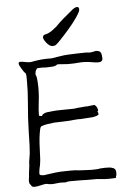

<svg xmlns="http://www.w3.org/2000/svg" viewBox="-62 -984 693 1028"><g transform="rotate(-5 285.0 -469.5)"><path d="M461 -8Q455 -8 418 -12Q415 -12 368 -12Q337 -12 324 -13Q323 -13 297 -13Q272 -13 272 -13Q255 -12 250 -9Q235 -9 220 -10Q218 -10 180 -6Q160 -6 151 -9Q142 -12 118 -5.5Q94 1 76 0Q68 0 61 -13Q58 -17 56 -19Q55 -20 55 -24Q54 -26 54 -29V-39L55 -45V-48Q56 -52 56.5 -55Q57 -58 57 -61Q57 -71 61 -98Q64 -115 64 -134Q65 -145 67.5 -156Q70 -167 71 -177Q74 -210 74 -221Q75 -260 76 -298Q77 -336 79 -372Q82 -419 86 -464.5Q90 -510 90 -558Q90 -572 90 -583Q90 -600 88 -606Q87 -610 79 -617Q77 -619 68 -634Q62 -643 58 -651.5Q54 -660 54 -664Q54 -674 64 -673Q75 -673 85.5 -670.5Q96 -668 110 -667Q118 -666 126 -668Q134 -670 143 -671Q152 -673 163 -674Q174 -675 183 -676Q194 -677 205 -677Q228 -677 232 -677Q239 -678 276 -684Q299 -688 320 -689Q346 -690 369.5 -691Q393 -692 419 -692Q427 -691 435.5 -690.5Q444 -690 452 -692H454L456 -693H458Q459 -694 460 -694Q461 -693 462 -694Q463 -694 464.5 -694.5Q466 -695 468 -695Q469 -696 472 -696Q493 -695 498 -683.5Q503 -672 503 -654Q503 -632 476 -634Q459 -635 443.5 -638Q428 -641 409 -642Q390 -643 371 -641Q352 -639 330 -639Q321 -639 312 -639Q307 -639 298 -640Q289 -641 273 -642H270H262H259Q251 -634 233.5 -632.5Q216 -631 199 -631Q191 -632 182.5 -632Q174 -632 167 -632Q157 -631 154 -631Q151 -632 148 -628Q142 -619 141 -615Q139 -606 139 -598V-597L140 -596Q140 -595 141 -593Q143 -590 144.5 -581Q146 -572 146.5 -562Q147 -552 147.5 -542.5Q148 -533 148 -529Q148 -504 146.5 -482.5Q145 -461 142 -438Q140 -423 139 -409Q138 -395 138 -381Q139 -376 140.5 -375.5Q142 -375 145 -375L154 -374L157 -380Q158 -382 164 -385Q167 -386 171 -389H174L178 -391Q195 -393 214.5 -395Q234 -397 254 -397Q274 -398 292.5 -397.5Q311 -397 328 -398Q332 -399 350.5 -401Q369 -403 387 -404Q390 -405 396 -404L415 -406Q416 -406 417 -406L422 -407Q423 -407 424 -407Q429 -408 433.5 -408Q438 -408 439 -408H440Q447 -403 451.5 -394Q456 -385 456 -377V-376L452 -374L454 -369V-365H456V-357Q456 -354 452 -352Q451 -352 449 -351.5Q447 -351 445 -349Q444 -348 434 -346Q429 -345 424 -344Q423 -344 395 -342Q383 -341 380 -341Q372 -341 364.5 -340Q357 -339 347 -340Q335 -340 324 -338.5Q313 -337 300 -336Q286 -335 264 -334.5Q242 -334 216 -333Q207 -332 172 -327Q148 -322 143 -317Q138 -310 134 -283Q130 -259 128 -227Q126 -197 125.5 -170.5Q125 -144 123 -131Q122 -120 120.5 -113Q119 -106 117 -98Q116 -91 114.5 -83.5Q113 -76 113 -68Q113 -63 117 -61Q119 -58 127 -58Q132 -58 137 -57.5Q142 -57 148 -59Q149 -59 200 -66Q225 -69 254 -69Q280 -70 305 -69Q312 -68 331 -66.5Q350 -65 383 -64Q404 -63 428 -65L440 -67Q464 -69 485 -68Q497 -68 510.5 -62.5Q524 -57 524 -37Q524 -26 522 -20Q521 -17 520 -16Q520 -14 520 -11Q520 -8 518 -10V-9Q489 -7 461 -8ZM197 -797Q198 -805 211 -808Q222 -810 229 -814Q242 -820 253 -829Q258 -833 263 -837Q268 -841 273 -845Q283 -855 293 -865Q303 -874 313 -883Q336 -902 355 -918Q379 -940 392 -939Q404 -938 402 -922Q401 -912 382 -884Q362 -855 336 -825Q310 -795 286 -770Q261 -743 253 -743Q250 -743 248 -743Q246 -742 243 -742Q227 -743 211 -763Q196 -782 196 -793Z"/></g></svg>

Font: ToneOZ-Tsuipita-TC
Style: Tsuipita-TC
Weight: 400
Designer: :Jeffrey Xuan (Chih-Lin Hsuan)  :
Foundry: jeffreyx@gmail.com, cjkFonts.io
Version: Version 0.24071